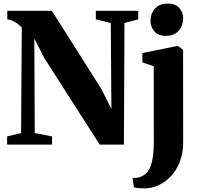

<svg xmlns="http://www.w3.org/2000/svg" viewBox="-20 -803 1110 1066"><path d="M19.5 0V-45.5L97 -64L101 -650.5Q91 -661 77.5 -671Q64 -681 49.2 -687.8Q34.5 -694.5 20.5 -695.5V-743H268L542.5 -309.5L598.5 -198.5L595 -675.5L512 -695.5V-743H747.5V-695.5L671 -675.5L668 0H533.5L227 -479L170.5 -589L173 -64.5L269 -45.5V0ZM786 243Q772 243 759.5 242.2Q747 241.5 737.5 240Q728 238.5 723.5 237L716 186Q725 186 739.8 184Q754.5 182 770 174.5Q793.5 163 807.5 138.2Q821.5 113.5 827.8 73.8Q834 34 834 -22.5L833.5 -435.5L770.5 -456.5V-508.5L960.5 -547H969.5L996.5 -525.5L997 -17Q997 48.5 977.5 97.2Q958 146 926.2 178.2Q894.5 210.5 857.5 226.5Q820.5 242.5 786 243ZM900 -604Q858.5 -604 837 -629.2Q815.5 -654.5 815.5 -686.5Q815.5 -727 840 -755Q864.5 -783 911.5 -783H912.5Q954 -783 975.5 -758.5Q997 -734 997 -701.5Q997 -662 972.5 -633Q948 -604 901 -604Z"/></svg>

Font: Merriweather 72pt Black
Style: Regular
Weight: 900
Version: Version 2.100